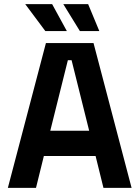

<svg xmlns="http://www.w3.org/2000/svg" viewBox="-20 -908 674 928"><path d="M154 0H18L202 -700H432L616 0H480L442 -154H192ZM102 -888H232L303 -758H199ZM223 -276H411L326 -617H308ZM286 -888H406L460 -758H366Z"/></svg>

Font: Rootstock Sans Headline
Style: Bold
Weight: 700
Designer: Florian Karsten
Foundry: Florian Karsten
Version: Version 2.000;FEAKit 1.0